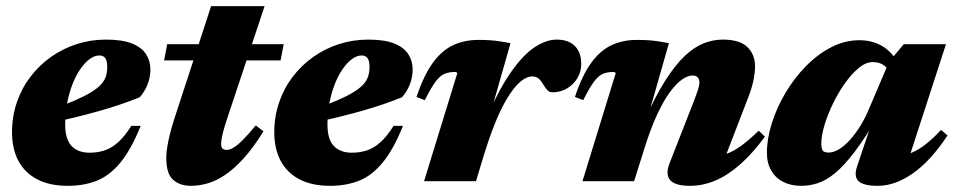

<svg xmlns="http://www.w3.org/2000/svg" viewBox="-20 -588 3102 623"><path d="M302 -408Q287 -408 271.2 -396.5Q255.5 -385 241 -364.2Q226.5 -343.5 215.5 -315.5Q204.5 -287.5 198 -254.2Q191.5 -221 191.5 -184.5Q191.5 -135.5 212.5 -114Q233.5 -92.5 270.5 -92.5Q297.5 -92.5 320.2 -100.2Q343 -108 364 -127Q385 -146 406 -179.5H436.5Q405.5 -102.5 370.5 -60.2Q335.5 -18 293.8 -1.5Q252 15 200.5 15Q140.5 15 100 -6.5Q59.5 -28 39.2 -67Q19 -106 19 -159Q19 -210.5 34.8 -256.2Q50.5 -302 79 -339.2Q107.5 -376.5 145.8 -403.5Q184 -430.5 229.2 -445Q274.5 -459.5 324 -459.5Q377 -459.5 408.5 -446.8Q440 -434 454 -412Q468 -390 468 -362.5Q468 -337.5 458.8 -314Q449.5 -290.5 433.5 -272.5Q404.5 -260.5 369.8 -248.8Q335 -237 297.2 -226.5Q259.5 -216 220.5 -206.5Q181.5 -197 144 -189.5L145.5 -232Q191.5 -248.5 223.8 -262.5Q256 -276.5 276.5 -289.2Q297 -302 308.2 -314.5Q319.5 -327 323.8 -341Q328 -355 328 -371.5Q328 -384 325.2 -392Q322.5 -400 316.8 -404Q311 -408 302 -408Z M512.5 -392 522.5 -444.5H900.5L890.5 -392ZM721.5 -216.5Q710.5 -184 705.5 -165.5Q700.5 -147 699 -137Q697.5 -127 697.5 -120.5Q697.5 -110 702.2 -105.8Q707 -101.5 715.5 -101.5Q725 -101.5 737.5 -108.8Q750 -116 767.5 -133.5Q785 -151 810 -181L835 -162Q801.5 -108 770 -73.5Q738.5 -39 709 -19.5Q679.5 0 652 7.5Q624.5 15 599 15Q564 15 541.8 -4.5Q519.5 -24 519.5 -76Q519.5 -96 526 -129Q532.5 -162 546.5 -205L665 -568H838.5Z M1153 -408Q1138 -408 1122.2 -396.5Q1106.5 -385 1092 -364.2Q1077.5 -343.5 1066.5 -315.5Q1055.5 -287.5 1049 -254.2Q1042.5 -221 1042.5 -184.5Q1042.5 -135.5 1063.5 -114Q1084.5 -92.5 1121.5 -92.5Q1148.5 -92.5 1171.2 -100.2Q1194 -108 1215 -127Q1236 -146 1257 -179.5H1287.5Q1256.5 -102.5 1221.5 -60.2Q1186.5 -18 1144.8 -1.5Q1103 15 1051.5 15Q991.5 15 951 -6.5Q910.5 -28 890.2 -67Q870 -106 870 -159Q870 -210.5 885.8 -256.2Q901.5 -302 930 -339.2Q958.5 -376.5 996.8 -403.5Q1035 -430.5 1080.2 -445Q1125.5 -459.5 1175 -459.5Q1228 -459.5 1259.5 -446.8Q1291 -434 1305 -412Q1319 -390 1319 -362.5Q1319 -337.5 1309.8 -314Q1300.5 -290.5 1284.5 -272.5Q1255.5 -260.5 1220.8 -248.8Q1186 -237 1148.2 -226.5Q1110.5 -216 1071.5 -206.5Q1032.5 -197 995 -189.5L996.5 -232Q1042.5 -248.5 1074.8 -262.5Q1107 -276.5 1127.5 -289.2Q1148 -302 1159.2 -314.5Q1170.5 -327 1174.8 -341Q1179 -355 1179 -371.5Q1179 -384 1176.2 -392Q1173.5 -400 1167.8 -404Q1162 -408 1153 -408Z M1464 -351Q1462.5 -352.5 1460.8 -353.5Q1459 -354.5 1456 -354.5Q1437 -354.5 1422.5 -348.5Q1408 -342.5 1393.5 -323.2Q1379 -304 1358.5 -263L1331.5 -273.5Q1355.5 -345 1385.2 -385.2Q1415 -425.5 1451.5 -442Q1488 -458.5 1532 -458.5Q1552.5 -458.5 1568.5 -457.5Q1584.5 -456.5 1600.2 -454.2Q1616 -452 1636.5 -448L1560 -179.5L1554.5 -195Q1597 -295.5 1637.5 -353.2Q1678 -411 1715.5 -435.2Q1753 -459.5 1786 -459.5Q1825.5 -459.5 1845.8 -438.2Q1866 -417 1866 -381.5Q1866 -355 1853.2 -334Q1840.5 -313 1819.5 -300.8Q1798.5 -288.5 1772.5 -288.5Q1763 -288.5 1756.8 -294.8Q1750.5 -301 1742 -315Q1734 -329 1725.8 -334.5Q1717.5 -340 1706.5 -340Q1694 -340 1679.5 -331Q1665 -322 1649.5 -303.2Q1634 -284.5 1617.5 -254.8Q1601 -225 1584.5 -183.8Q1568 -142.5 1551.5 -89.5L1524.5 0H1356Z M1872.5 -263 1845.5 -273.5Q1869.5 -345 1899.2 -385.2Q1929 -425.5 1965.5 -442Q2002 -458.5 2046 -458.5Q2066.5 -458.5 2082.5 -457.5Q2098.5 -456.5 2114.2 -454.2Q2130 -452 2150.5 -448L2075.5 -185L2071.5 -196.5Q2106 -275.5 2138.8 -326.8Q2171.5 -378 2202.5 -407Q2233.5 -436 2264 -447.8Q2294.5 -459.5 2325 -459.5Q2381 -459.5 2405.5 -435Q2430 -410.5 2430 -373Q2430 -354 2425 -328.5Q2420 -303 2407.5 -271L2317.5 -37.5L2287 -80.5Q2313 -80.5 2336.2 -88.5Q2359.5 -96.5 2385 -115Q2410.5 -133.5 2442 -164L2462 -144.5Q2421 -89 2380.8 -53.8Q2340.5 -18.5 2300.2 -1.8Q2260 15 2219.5 15Q2171 15 2154.8 -3.2Q2138.5 -21.5 2152.5 -58L2232.5 -262.5Q2242 -287.5 2245.8 -300Q2249.5 -312.5 2249.5 -320.5Q2249.5 -330.5 2244 -336.8Q2238.5 -343 2227 -343Q2212 -343 2193.8 -330.5Q2175.5 -318 2155 -290.8Q2134.5 -263.5 2113.5 -219Q2092.5 -174.5 2072.5 -111L2037.5 0H1870L1978 -351Q1976.5 -352.5 1974.8 -353.5Q1973 -354.5 1970 -354.5Q1951 -354.5 1936.5 -348.5Q1922 -342.5 1907.5 -323.2Q1893 -304 1872.5 -263Z M2761 -48 2816.5 -213 2829.5 -212.5Q2787.5 -140.5 2753.2 -95.5Q2719 -50.5 2690 -26.5Q2661 -2.5 2634 6.2Q2607 15 2579 15Q2547 15 2522 2.5Q2497 -10 2482.8 -34Q2468.5 -58 2468.5 -92Q2468.5 -138 2484.5 -188.5Q2500.5 -239 2528.8 -286.8Q2557 -334.5 2595 -373.2Q2633 -412 2677.2 -434.8Q2721.5 -457.5 2768.5 -457.5Q2807 -457.5 2838 -441.2Q2869 -425 2895.5 -384L2869 -347Q2863.5 -363.5 2849.5 -375Q2835.5 -386.5 2811.5 -386.5Q2789.5 -386.5 2766.5 -367.5Q2743.5 -348.5 2721.8 -318Q2700 -287.5 2682.8 -251.8Q2665.5 -216 2655.2 -181.8Q2645 -147.5 2645 -122Q2645 -105.5 2649.8 -99.2Q2654.5 -93 2669 -93Q2682 -93 2697.5 -101Q2713 -109 2729.8 -125.5Q2746.5 -142 2763.2 -166.5Q2780 -191 2795 -223.5L2865 -388L2912.5 -444.5H3049.5L2917.5 -38.5L2893 -81Q2916.5 -83.5 2938.2 -92.5Q2960 -101.5 2983.2 -119.5Q3006.5 -137.5 3033.5 -166.5L3054.5 -148.5Q2999.5 -65.5 2941.8 -25.2Q2884 15 2828.5 15Q2782.5 15 2766.2 0.2Q2750 -14.5 2761 -48Z"/></svg>

Font: Newsreader 24pt ExtraBold
Style: Italic
Weight: 800
Italic angle: -17°
Designer: Hugues Gentile
Foundry: Production Type
Version: Version 1.003